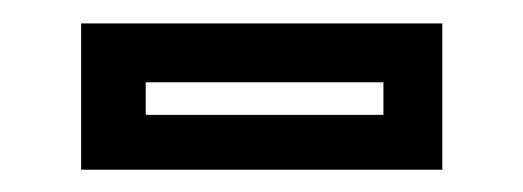

<svg xmlns="http://www.w3.org/2000/svg" viewBox="-20 -708 458 168"><path d="M51 -559.5V-687.5H367V-559.5ZM107.5 -607.5H315.5V-636H107.5Z"/></svg>

Font: Tourney Condensed SemiBold
Style: Regular
Weight: 600
Width: 3
Designer: Tyler Finck
Foundry: Etcetera Type Co
Version: Version 1.010; ttfautohint (v1.8.3)